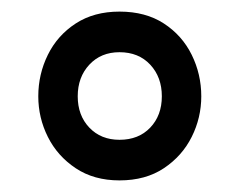

<svg xmlns="http://www.w3.org/2000/svg" viewBox="-20 -740 413 331"><path d="M186 -429Q142 -429 110.5 -450Q79 -471 62.5 -504Q46 -537 46 -574Q46 -612 62.5 -645.5Q79 -679 110.5 -699.5Q142 -720 186 -720Q231 -720 262.5 -699.5Q294 -679 310.5 -645.5Q327 -612 327 -574Q327 -537 310.5 -504Q294 -471 262.5 -450Q231 -429 186 -429ZM186 -499Q219 -499 239 -520Q259 -541 259 -574Q259 -607 239 -628.5Q219 -650 186 -650Q154 -650 134 -628.5Q114 -607 114 -574Q114 -541 134 -520Q154 -499 186 -499Z"/></svg>

Font: Inclusive Sans Medium
Style: Regular
Weight: 500
Designer: Olivia King
Foundry: Olivia King
Version: Version 2.004